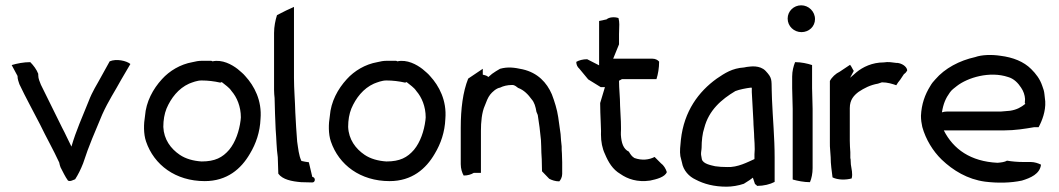

<svg xmlns="http://www.w3.org/2000/svg" viewBox="-20 -689 3989 723"><path d="M24 -444 46 -403C46 -390 50 -382 53 -372C77 -321 105 -271 131 -220C154 -172 181 -125 203 -77C204 -71 206 -64 208 -59C217 -42 225 -24 236 -9C245 -4 256 -12 263 -14C274 -31 284 -51 293 -74C315 -142 338 -193 365 -258C389 -311 412 -344 437 -390L471 -448C457 -460 418 -469 393 -458L362 -402C344 -368 329 -348 313 -306C290 -248 267 -199 249 -137C237 -160 226 -186 214 -208C187 -261 161 -317 134 -370C130 -381 124 -392 124 -406V-411C118 -427 106 -443 94 -455C69 -455 44 -450 24 -444Z M526 -252C521 -223 520 -185 530 -156C560 -68 641 -7 751 -7C835 -7 888 -53 921 -110C944 -148 959 -192 961 -241C967 -311 937 -366 904 -402C895 -413 886 -419 875 -429C853 -446 817 -466 780 -458C779 -459 777 -460 775 -460H739C728 -460 717 -458 705 -455C659 -447 618 -422 590 -391C556 -354 530 -306 526 -252ZM595 -211C595 -237 599 -260 607 -280C624 -320 652 -356 692 -374C705 -379 722 -386 739 -386C763 -386 787 -383 809 -378C811 -378 813 -379 815 -380C829 -368 842 -361 852 -346C872 -323 887 -288 887 -247C887 -243 886 -239 886 -236C881 -196 867 -154 843 -125C818 -96 790 -81 739 -81C708 -83 679 -91 657 -106C623 -129 597 -164 595 -211Z M1012 -350C1012 -340 1013 -329 1014 -320C1015 -281 1016 -241 1018 -202C1021 -168 1021 -130 1026 -97L1028 -35C1044 -13 1078 -6 1114 -3L1154 -2C1168 0 1170 -21 1156 -23L1143 -78C1133 -79 1124 -81 1115 -83C1105 -104 1103 -130 1099 -156C1096 -192 1094 -228 1092 -266C1091 -310 1087 -352 1087 -396V-663C1069 -655 1047 -645 1023 -632C1017 -613 1012 -589 1012 -565Z M1222 -252C1217 -223 1216 -185 1226 -156C1256 -68 1337 -7 1447 -7C1531 -7 1584 -53 1617 -110C1640 -148 1655 -192 1657 -241C1663 -311 1633 -366 1600 -402C1591 -413 1582 -419 1571 -429C1549 -446 1513 -466 1476 -458C1475 -459 1473 -460 1471 -460H1435C1424 -460 1413 -458 1401 -455C1355 -447 1314 -422 1286 -391C1252 -354 1226 -306 1222 -252ZM1291 -211C1291 -237 1295 -260 1303 -280C1320 -320 1348 -356 1388 -374C1401 -379 1418 -386 1435 -386C1459 -386 1483 -383 1505 -378C1507 -378 1509 -379 1511 -380C1525 -368 1538 -361 1548 -346C1568 -323 1583 -288 1583 -247C1583 -243 1582 -239 1582 -236C1577 -196 1563 -154 1539 -125C1514 -96 1486 -81 1435 -81C1404 -83 1375 -91 1353 -106C1319 -129 1293 -164 1291 -211Z M1715 -71C1715 -54 1720 -38 1726 -28C1741 -28 1754 -32 1764 -38H1791V-197C1791 -228 1794 -266 1806 -292C1811 -305 1817 -322 1826 -333C1833 -342 1849 -357 1863 -359C1875 -365 1890 -369 1909 -369C1919 -369 1925 -362 1931 -358C1953 -350 1969 -333 1982 -315C1992 -304 1997 -287 2000 -268L2005 -256C2010 -226 2014 -194 2017 -162L2018 -138C2018 -121 2019 -106 2020 -90C2020 -74 2021 -59 2021 -44L2048 -16C2057 -11 2071 -6 2086 -6C2091 -11 2097 -22 2097 -34V-78C2097 -89 2096 -100 2096 -111C2095 -120 2095 -129 2095 -138C2093 -153 2092 -168 2091 -184C2088 -203 2085 -227 2082 -248C2078 -276 2068 -308 2058 -334C2039 -378 2005 -415 1948 -428C1916 -435 1892 -438 1863 -430C1852 -424 1843 -418 1833 -411L1819 -399C1810 -407 1801 -406 1798 -408V-430L1743 -393C1723 -343 1715 -279 1715 -208Z M2150 -456C2150 -445 2155 -436 2161 -431L2195 -390L2242 -361H2258C2251 -340 2247 -322 2240 -301C2240 -277 2241 -254 2242 -231C2242 -214 2244 -200 2243 -183C2243 -155 2248 -130 2258 -109C2271 -78 2287 -51 2316 -34C2343 -15 2380 -2 2428 -9C2452 -14 2484 -22 2491 -41C2487 -54 2479 -67 2469 -74L2445 -98C2424 -87 2397 -84 2369 -94C2359 -100 2354 -108 2348 -118C2327 -128 2320 -151 2318 -181V-190C2319 -204 2318 -218 2318 -231L2315 -291C2315 -324 2311 -353 2311 -385L2322 -391H2452C2458 -410 2462 -433 2462 -457C2457 -463 2448 -468 2437 -468H2289L2311 -522V-560L2312 -597C2312 -605 2311 -613 2309 -621C2295 -626 2274 -625 2264 -616L2236 -610V-443L2191 -466C2175 -466 2160 -462 2150 -456Z M2542 -101C2544 -92 2546 -85 2548 -77C2553 -47 2575 -24 2599 -13C2631 4 2669 14 2716 14C2736 14 2761 10 2781 3C2789 -2 2797 -7 2803 -11L2815 -20L2823 4C2826 6 2829 8 2831 11C2856 11 2880 5 2897 -4V-96C2897 -170 2890 -242 2887 -315L2886 -348C2885 -390 2888 -395 2863 -422C2841 -445 2804 -438 2801 -438C2795 -438 2788 -436 2782 -435C2737 -432 2710 -414 2679 -393C2611 -344 2556 -271 2544 -163C2542 -142 2539 -119 2542 -101ZM2620 -106C2619 -115 2622 -125 2622 -133C2622 -158 2625 -187 2632 -207C2649 -274 2697 -315 2749 -346C2764 -352 2790 -357 2807 -359C2808 -359 2809 -358 2811 -359V-342C2813 -304 2815 -270 2817 -233C2817 -217 2820 -188 2820 -172C2821 -157 2822 -143 2822 -127L2821 -108V-90C2796 -79 2758 -58 2718 -60C2702 -60 2686 -61 2673 -63C2656 -67 2628 -72 2623 -89C2622 -95 2621 -101 2620 -106Z M2946 -619C2946 -590 2970 -568 2998 -568C3026 -568 3049 -589 3049 -617C3049 -646 3025 -669 2997 -669C2969 -669 2946 -647 2946 -619ZM2963 -357C2963 -330 2965 -307 2965 -279V-13C2983 -8 3007 -3 3030 -3C3036 -17 3040 -36 3040 -56V-279C3040 -307 3038 -330 3038 -357V-444C3020 -450 2997 -455 2974 -455C2968 -440 2963 -421 2963 -401Z M3105 -151C3105 -142 3105 -134 3106 -125C3106 -116 3108 -106 3108 -97C3108 -70 3112 -46 3115 -21C3135 -11 3165 -11 3187 -17C3192 -35 3186 -53 3184 -70L3183 -90C3182 -92 3182 -94 3182 -95V-116C3181 -130 3180 -145 3180 -159V-282C3180 -314 3196 -330 3213 -343C3234 -357 3257 -369 3286 -374L3301 -379C3322 -379 3341 -373 3355 -368C3359 -375 3364 -382 3370 -389L3384 -410C3389 -413 3393 -418 3396 -423C3397 -432 3385 -448 3361 -452H3356C3341 -454 3324 -457 3308 -454C3265 -454 3229 -437 3204 -416C3201 -414 3199 -411 3196 -409L3181 -396L3195 -422C3190 -429 3187 -438 3181 -445L3142 -419C3127 -412 3112 -398 3105 -384Z M3448 -253C3448 -238 3450 -224 3453 -211C3466 -164 3493 -120 3526 -88C3569 -47 3623 -14 3689 -5C3737 1 3786 0 3828 -9C3861 -19 3896 -34 3900 -69C3890 -74 3876 -79 3861 -79H3832C3811 -79 3790 -81 3772 -84C3764 -79 3750 -77 3736 -76C3635 -81 3570 -127 3534 -198H3761C3802 -198 3839 -204 3874 -210H3891C3904 -234 3918 -270 3916 -307L3913 -334C3912 -345 3909 -355 3905 -365C3896 -392 3881 -411 3863 -429C3835 -457 3795 -473 3747 -479C3715 -484 3677 -483 3652 -474C3593 -461 3538 -432 3502 -390C3495 -383 3488 -374 3483 -365C3463 -333 3450 -297 3448 -253ZM3527 -266C3532 -298 3541 -319 3557 -341C3564 -351 3573 -357 3583 -365C3624 -397 3707 -422 3776 -399C3798 -393 3814 -376 3825 -359C3834 -346 3839 -331 3840 -316C3840 -311 3839 -306 3839 -301L3841 -298C3825 -285 3809 -276 3784 -272L3761 -270C3754 -269 3747 -269 3740 -269H3546C3539 -269 3533 -268 3527 -266Z"/></svg>

Font: SolarCharger
Style: 550
Weight: 400
Designer: Mew Too
Foundry: Cannot Into Space Fonts/KineticPlasma Fonts
Version: Version 1.100